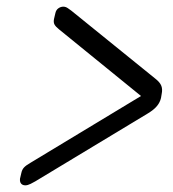

<svg xmlns="http://www.w3.org/2000/svg" viewBox="-20 -589 520 576"><path d="M56 -33Q48 -33 43.5 -38Q39 -43 40 -53L44 -70Q46 -80 52 -86.5Q58 -93 72 -101L403 -301L157 -501Q147 -509 143.5 -515.5Q140 -522 142 -532L146 -549Q148 -559 155 -564Q162 -569 170 -569Q177 -569 183.5 -564.5Q190 -560 194 -557L446 -353Q460 -342 464 -331.5Q468 -321 465 -307L463 -295Q460 -282 451 -271Q442 -260 424 -249L86 -45Q81 -42 72 -37.5Q63 -33 56 -33Z"/></svg>

Font: Rubik Light
Style: Italic
Weight: 300
Italic angle: -12°
Designer: Hubert and Fischer
Foundry: Hubert and Fischer
Version: Version 2.300;gftools[0.9.30]